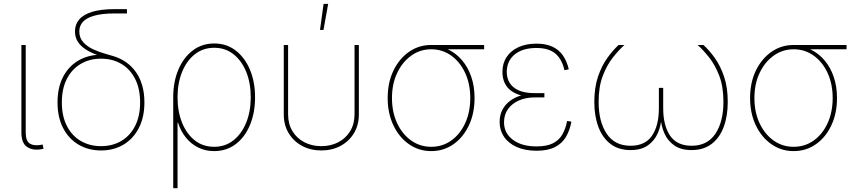

<svg xmlns="http://www.w3.org/2000/svg" viewBox="-20 -775 4443 999"><path d="M197.8 1Q149.9 9.8 120.6 -10.7Q91.3 -31.2 91.3 -85.4V-541H113.8V-85.4Q113.8 -40 136.5 -27.1Q159.2 -14.2 196.8 -22Q199.7 -22.9 199.2 -22.7Q198.7 -22.5 201.7 -22.9L206.5 -1Q204.6 -1 202.4 -0.5Q200.2 0 197.8 1Z M505.9 7.8Q439.5 7.8 388.2 -22.7Q336.9 -53.2 308.1 -109.4Q279.3 -165.5 279.3 -242.2Q279.3 -319.3 308.1 -374.8Q336.9 -430.2 388.2 -460.2Q439.5 -490.2 505.9 -490.2L559.6 -467.3Q519 -477.1 484.6 -489.5Q450.2 -502 424.6 -518.8Q398.9 -535.6 384.5 -558.6Q370.1 -581.5 370.1 -611.8Q370.1 -647.5 392.1 -673.6Q414.1 -699.7 460 -713.6Q505.9 -727.5 578.1 -727.5H640.6V-705.1H578.1Q512.2 -705.1 471.2 -693.6Q430.2 -682.1 411.4 -661.4Q392.6 -640.6 392.6 -611.8Q392.6 -577.6 413.6 -554.9Q434.6 -532.2 465.1 -518.3Q495.6 -504.4 525.1 -496.1Q554.7 -487.8 571.8 -482.4Q607.9 -471.2 637.5 -450.2Q667 -429.2 688 -398.9Q709 -368.7 720.2 -329.3Q731.4 -290 731.4 -242.2Q731.4 -165.5 702.6 -109.4Q673.8 -53.2 623 -22.7Q572.3 7.8 505.9 7.8ZM505.9 -14.6Q565.4 -14.6 611.3 -41.7Q657.2 -68.8 683.1 -119.9Q709 -170.9 709 -242.2Q709 -313.5 683.1 -364.5Q657.2 -415.5 611.3 -442.6Q565.4 -469.7 505.9 -469.7Q446.3 -469.7 400.1 -442.6Q354 -415.5 327.9 -364.5Q301.8 -313.5 301.8 -242.2Q301.8 -170.9 327.9 -119.9Q354 -68.8 400.1 -41.7Q446.3 -14.6 505.9 -14.6Z M881.3 204.1V-269Q881.3 -349.6 908 -412.6Q934.6 -475.6 982.7 -512.2Q1030.8 -548.8 1094.7 -548.8Q1158.7 -548.8 1206.3 -512.2Q1253.9 -475.6 1280.5 -412.4Q1307.1 -349.1 1307.1 -269Q1307.1 -188.5 1280.8 -125Q1254.4 -61.5 1206.5 -25.1Q1158.7 11.2 1094.2 11.2Q1049.3 11.2 1012 -7.1Q974.6 -25.4 947.5 -58.8Q920.4 -92.3 906.2 -136.7H903.8V204.1ZM1094.2 -11.2Q1151.9 -11.2 1194.6 -44.9Q1237.3 -78.6 1261 -137Q1284.7 -195.3 1284.7 -269Q1284.7 -343.3 1261 -401.4Q1237.3 -459.5 1194.8 -492.9Q1152.3 -526.4 1094.7 -526.4Q1036.6 -526.4 993.9 -492.7Q951.2 -459 927.5 -400.9Q903.8 -342.8 903.8 -269Q903.8 -195.3 927.2 -137Q950.7 -78.6 993.2 -44.9Q1035.6 -11.2 1094.2 -11.2Z M1651.9 7.8Q1595.7 7.8 1551.8 -15.9Q1507.8 -39.6 1482.2 -81.8Q1456.5 -124 1456.5 -179.7V-541H1479V-179.7Q1479 -130.4 1501.5 -93Q1523.9 -55.7 1563.2 -35.2Q1602.5 -14.6 1651.9 -14.6Q1701.7 -14.6 1740.7 -35.2Q1779.8 -55.7 1802.2 -93Q1824.7 -130.4 1824.7 -179.7V-541H1847.2V-179.7Q1847.2 -124 1821.5 -81.8Q1795.9 -39.6 1752 -15.9Q1708 7.8 1651.9 7.8ZM1645 -619.1 1663.6 -754.9H1687.5L1663.1 -619.1Z M2223.6 11.2Q2159.2 11.2 2107.9 -24.7Q2056.6 -60.5 2026.9 -123Q1997.1 -185.5 1997.1 -265.1Q1997.1 -345.2 2026.9 -407.2Q2056.6 -469.2 2107.9 -505.1Q2159.2 -541 2223.6 -541H2499V-518.6H2279.3H2223.6Q2166 -518.6 2119.9 -485.6Q2073.7 -452.6 2046.6 -395.5Q2019.5 -338.4 2019.5 -265.1Q2019.5 -191.4 2046.4 -134Q2073.2 -76.7 2119.4 -43.9Q2165.5 -11.2 2223.6 -11.2Q2282.2 -11.2 2328.1 -43.9Q2374 -76.7 2400.4 -134Q2426.8 -191.4 2426.8 -265.1Q2426.8 -338.4 2400.1 -395.8Q2373.5 -453.1 2327.6 -485.8Q2281.7 -518.6 2223.6 -518.6V-537.1Q2272 -537.1 2313 -517.1Q2354 -497.1 2384.8 -460.7Q2415.5 -424.3 2432.4 -374.5Q2449.2 -324.7 2449.2 -265.1Q2449.2 -185.5 2419.9 -123Q2390.6 -60.5 2339.6 -24.7Q2288.6 11.2 2223.6 11.2Z M2772 9.3Q2711.9 9.3 2668.7 -10Q2625.5 -29.3 2602.5 -63.2Q2579.6 -97.2 2579.6 -140.1Q2579.6 -175.8 2594 -203.6Q2608.4 -231.4 2634.5 -250.7Q2660.6 -270 2696.5 -280Q2732.4 -290 2774.9 -290H2812.5V-268.1H2760.7Q2716.3 -268.1 2680.4 -252.4Q2644.5 -236.8 2623.5 -207.8Q2602.5 -178.7 2602.5 -138.7Q2602.5 -82.5 2648.4 -47.9Q2694.3 -13.2 2772 -13.2Q2824.7 -13.2 2856.7 -29.3Q2888.7 -45.4 2905.8 -75Q2922.9 -104.5 2930.7 -145.5L2953.1 -142.1Q2944.8 -96.7 2924.6 -62.5Q2904.3 -28.3 2867.2 -9.5Q2830.1 9.3 2772 9.3ZM2774.4 -268.6Q2730.5 -268.6 2696.8 -277.1Q2663.1 -285.6 2640.1 -302.2Q2617.2 -318.8 2605.7 -343.8Q2594.2 -368.7 2594.2 -400.9Q2594.2 -445.3 2616 -478.3Q2637.7 -511.2 2677.5 -529.5Q2717.3 -547.9 2771.5 -547.9Q2819.8 -547.9 2853.5 -532.5Q2887.2 -517.1 2908.2 -487.5Q2929.2 -458 2939.5 -414.6L2917 -409.7Q2903.3 -468.8 2868.7 -497.1Q2834 -525.4 2771.5 -525.4Q2699.7 -525.4 2658.7 -492.2Q2617.7 -459 2616.7 -402.3Q2616.7 -349.1 2653.6 -319.8Q2690.4 -290.5 2760.7 -290.5H2812.5V-268.6Z M3260.7 5.9Q3198.2 5.9 3156.5 -26.1Q3114.7 -58.1 3093.5 -114.7Q3072.3 -171.4 3072.3 -244.6Q3072.3 -318.8 3091.1 -375Q3109.9 -431.2 3138.9 -471.9Q3168 -512.7 3198.7 -541H3229Q3199.2 -514.2 3168.2 -474.9Q3137.2 -435.5 3116 -379.4Q3094.7 -323.2 3094.7 -244.6Q3094.7 -142.1 3136.7 -79.3Q3178.7 -16.6 3260.7 -16.6Q3336.9 -16.6 3372.6 -69.1Q3408.2 -121.6 3408.2 -211.9V-317.9H3430.7V-211.9Q3430.7 -121.6 3466.6 -69.1Q3502.4 -16.6 3578.6 -16.6Q3660.6 -16.6 3702.4 -79.3Q3744.1 -142.1 3744.1 -244.6Q3744.1 -323.2 3722.9 -379.4Q3701.7 -435.5 3670.7 -474.9Q3639.6 -514.2 3609.9 -541H3640.1Q3671.4 -512.7 3700.2 -471.9Q3729 -431.2 3747.8 -375.2Q3766.6 -319.3 3766.6 -244.6Q3766.6 -171.4 3745.6 -114.7Q3724.6 -58.1 3682.6 -26.1Q3640.6 5.9 3578.6 5.9Q3522.5 5.9 3488 -18.6Q3453.6 -43 3437 -81.1Q3420.4 -119.1 3417.5 -160.6H3421.4Q3418.9 -119.1 3402.1 -81.1Q3385.3 -43 3351.1 -18.6Q3316.9 5.9 3260.7 5.9Z M4109.4 11.2Q4044.9 11.2 3993.7 -24.7Q3942.4 -60.5 3912.6 -123Q3882.8 -185.5 3882.8 -265.1Q3882.8 -345.2 3912.6 -407.2Q3942.4 -469.2 3993.7 -505.1Q4044.9 -541 4109.4 -541H4384.8V-518.6H4165H4109.4Q4051.8 -518.6 4005.6 -485.6Q3959.5 -452.6 3932.4 -395.5Q3905.3 -338.4 3905.3 -265.1Q3905.3 -191.4 3932.1 -134Q3959 -76.7 4005.1 -43.9Q4051.3 -11.2 4109.4 -11.2Q4168 -11.2 4213.9 -43.9Q4259.8 -76.7 4286.1 -134Q4312.5 -191.4 4312.5 -265.1Q4312.5 -338.4 4285.9 -395.8Q4259.3 -453.1 4213.4 -485.8Q4167.5 -518.6 4109.4 -518.6V-537.1Q4157.7 -537.1 4198.7 -517.1Q4239.7 -497.1 4270.5 -460.7Q4301.3 -424.3 4318.1 -374.5Q4335 -324.7 4335 -265.1Q4335 -185.5 4305.7 -123Q4276.4 -60.5 4225.3 -24.7Q4174.3 11.2 4109.4 11.2Z"/></svg>

Font: Inter 17pt Thin
Style: Regular
Weight: 250
Version: Version 4.001;git-66647c0bb